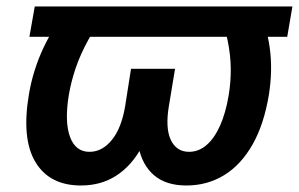

<svg xmlns="http://www.w3.org/2000/svg" viewBox="-20 -566 928 596"><path d="M887.7 -545.9 871.6 -451.7H71.3L87.9 -545.9ZM195.8 -545.9H320.3Q280.8 -490.7 255.1 -444.1Q229.5 -397.5 215.1 -355.2Q200.7 -313 193.4 -270Q180.2 -187.5 197.3 -141.1Q214.4 -94.7 257.8 -94.7Q297.4 -94.7 327.4 -131.8Q357.4 -168.9 368.7 -237.8L386.7 -352.5H481.9L464.4 -247.6Q451.2 -168 420.4 -110.4Q389.6 -52.7 342 -21.5Q294.4 9.8 231.4 9.8Q133.8 9.8 90.1 -62.7Q46.4 -135.3 69.8 -273.4Q82.5 -348.6 114.7 -417.2Q147 -485.8 195.8 -545.9ZM654.8 -545.9H778.3Q808.1 -485.4 817.4 -417Q826.7 -348.6 814.9 -273.4Q799.8 -180.2 763.7 -116.9Q727.5 -53.7 675.3 -22Q623 9.8 558.6 9.8Q495.6 9.8 458.5 -21.7Q421.4 -53.2 409.9 -110.8Q398.4 -168.5 411.1 -247.6L428.7 -352.5H523.4L504.4 -237.8Q492.7 -168.5 510.3 -131.6Q527.8 -94.7 566.9 -94.7Q596.7 -94.7 621.1 -115.7Q645.5 -136.7 663.1 -176Q680.7 -215.3 689.9 -270.5Q696.8 -312.5 696.3 -354.5Q695.8 -396.5 686 -443.4Q676.3 -490.2 654.8 -545.9Z"/></svg>

Font: Inter 17pt SemiBold
Style: Italic
Weight: 600
Italic angle: -9.3988°
Version: Version 4.001;git-66647c0bb